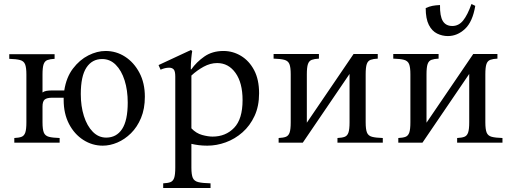

<svg xmlns="http://www.w3.org/2000/svg" viewBox="-20 -708 2540 953"><path d="M51 0V-23Q74 -24 87 -29Q100 -34 105.5 -50Q111 -66 111 -101V-338Q111 -373 104.5 -389Q98 -405 79.5 -410Q61 -415 26 -416V-439H251V-416Q229 -415 215.5 -410Q202 -405 196.5 -389Q191 -373 191 -338V-249Q199 -255 210.5 -257Q222 -259 238 -259H299Q309 -324 342 -367.5Q375 -411 418.5 -433Q462 -455 504 -455Q557 -455 601 -426.5Q645 -398 672 -347Q699 -296 699 -228Q699 -168 680 -122.5Q661 -77 630 -46.5Q599 -16 562.5 -0.5Q526 15 490 15Q438 15 393.5 -13.5Q349 -42 322.5 -93Q296 -144 296 -212Q296 -218 296 -223H240Q213 -223 202 -214Q191 -205 191 -179V-101Q191 -66 197.5 -50Q204 -34 222.5 -29Q241 -24 276 -23V0ZM507 -25Q558 -25 586 -67.5Q614 -110 614 -199Q614 -260 598.5 -309Q583 -358 554.5 -386.5Q526 -415 487 -415Q437 -415 409 -372.5Q381 -330 381 -241Q381 -181 396.5 -132Q412 -83 440.5 -54Q469 -25 507 -25Z M1025 202V225H790V202Q813 201 826 196Q839 191 844.5 175Q850 159 850 124V-328Q850 -355 842 -363.5Q834 -372 820 -372Q809 -372 798.5 -369.5Q788 -367 777 -362L767 -385L928 -460L934 -454Q932 -445 929.5 -419Q927 -393 927 -364H929V-363Q955 -400 994.5 -427.5Q1034 -455 1089 -455Q1136 -455 1176.5 -430.5Q1217 -406 1241.5 -359.5Q1266 -313 1266 -245Q1266 -181 1243.5 -132.5Q1221 -84 1183.5 -51Q1146 -18 1100.5 -1.5Q1055 15 1009 15Q986 15 966.5 12.5Q947 10 930 6V124Q930 159 937 175Q944 191 964.5 196Q985 201 1025 202ZM1035 -30Q1100 -30 1142 -73.5Q1184 -117 1184 -211Q1184 -297 1149 -346Q1114 -395 1058 -395Q1024 -395 991 -377Q958 -359 930 -333V-71Q954 -46 983.5 -38Q1013 -30 1035 -30Z M1795 -339V-101Q1795 -66 1801.5 -50Q1808 -34 1826.5 -29Q1845 -24 1880 -23V0H1655V-23Q1678 -24 1691 -29Q1704 -34 1709.5 -50Q1715 -66 1715 -101V-341L1483 0H1363V-23Q1386 -24 1399 -29Q1412 -34 1417.5 -50Q1423 -66 1423 -101V-339Q1423 -374 1416.5 -390Q1410 -406 1391.5 -411Q1373 -416 1338 -417V-440H1563V-417Q1541 -416 1527.5 -411Q1514 -406 1508.5 -390Q1503 -374 1503 -339V-99L1735 -440H1855V-417Q1833 -416 1819.5 -411Q1806 -406 1800.5 -390Q1795 -374 1795 -339Z M2389 -339V-101Q2389 -66 2395.5 -50Q2402 -34 2420.5 -29Q2439 -24 2474 -23V0H2249V-23Q2272 -24 2285 -29Q2298 -34 2303.5 -50Q2309 -66 2309 -101V-341L2077 0H1957V-23Q1980 -24 1993 -29Q2006 -34 2011.5 -50Q2017 -66 2017 -101V-339Q2017 -374 2010.5 -390Q2004 -406 1985.5 -411Q1967 -416 1932 -417V-440H2157V-417Q2135 -416 2121.5 -411Q2108 -406 2102.5 -390Q2097 -374 2097 -339V-99L2329 -440H2449V-417Q2427 -416 2413.5 -411Q2400 -406 2394.5 -390Q2389 -374 2389 -339ZM2320 -688 2339 -679Q2326 -600 2288 -564.5Q2250 -529 2203 -529Q2175 -529 2149.5 -541.5Q2124 -554 2108.5 -584.5Q2093 -615 2093 -668Q2111 -676 2126.5 -679Q2142 -682 2164 -683Q2163 -628 2178 -603.5Q2193 -579 2225 -579Q2257 -579 2279 -606.5Q2301 -634 2320 -688Z"/></svg>

Font: Bona Nova
Style: Regular
Weight: 400
Designer: Mateusz Machalski
Foundry: Capitalics
Version: Version 4.001; ttfautohint (v1.8.3)